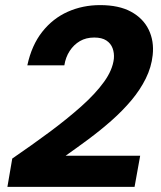

<svg xmlns="http://www.w3.org/2000/svg" viewBox="-20 -732 631 752"><path d="M9 0 28 -111Q104 -163 173.5 -214.5Q243 -266 298.5 -315.5Q354 -365 387.5 -411.5Q421 -458 426 -502Q428 -524 421 -543Q414 -562 396.5 -573.5Q379 -585 349 -585Q317 -585 293 -571Q269 -557 253 -532.5Q237 -508 232 -476H87Q104 -555 145.5 -607.5Q187 -660 245.5 -686Q304 -712 372 -712Q446 -712 493.5 -686Q541 -660 562.5 -615.5Q584 -571 578 -516Q573 -469 551 -424.5Q529 -380 494.5 -339Q460 -298 417 -260Q374 -222 327.5 -187.5Q281 -153 237 -122H529L507 0Z"/></svg>

Font: DM Sans 12pt Black
Style: Italic
Weight: 900
Italic angle: -10°
Version: Version 4.004;gftools[0.9.30]